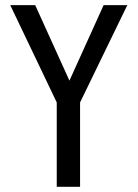

<svg xmlns="http://www.w3.org/2000/svg" viewBox="-20 -720 531 740"><path d="M379.4 -700.2H470.7L288.6 -325.2V0H198.7V-325.2L19.5 -700.2H115.7L247.6 -409.2Z"/></svg>

Font: Moulpali
Style: Regular
Weight: 400
Designer: Danh Hong
Version: Version 8.002; ttfautohint (v1.8.3)